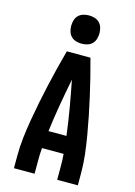

<svg xmlns="http://www.w3.org/2000/svg" viewBox="-142 -1043 783 1115"><g transform="rotate(15 250.0 -485.0)"><path d="M58 0V-74Q58 -130 64.5 -185.5Q71 -241 80.5 -296.5Q90 -352 101 -407Q112 -462 124.5 -517Q137 -572 150.5 -626.5Q164 -681 179 -735H321Q336 -681 349.5 -626.5Q363 -572 375.5 -517Q388 -462 399 -407Q410 -352 419.5 -296.5Q429 -241 435.5 -185.5Q442 -130 442 -74V0H318V-74Q318 -94 317.5 -114.5Q317 -135 315 -155H185Q183 -135 182.5 -114.5Q182 -94 182 -74V0ZM196 -260H304Q294 -341 280 -422Q266 -503 250 -584Q234 -503 220 -422Q206 -341 196 -260ZM250 -800Q233 -800 216 -805Q199 -810 187 -822Q175 -834 170 -851Q165 -868 165 -885Q165 -902 170 -919Q175 -936 187 -948Q199 -960 216 -965Q233 -970 250 -970Q267 -970 284 -965Q301 -960 313 -948Q325 -936 330 -919Q335 -902 335 -885Q335 -868 330 -851Q325 -834 313 -822Q301 -810 284 -805Q267 -800 250 -800Z"/></g></svg>

Font: Iosevka Curly Extrabold
Style: Regular
Weight: 800
Monospace: yes
Designer: Belleve Invis
Foundry: Belleve Invis
Version: Version 22.1.2; ttfautohint (v1.8.4)